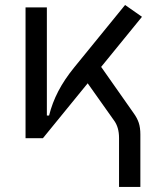

<svg xmlns="http://www.w3.org/2000/svg" viewBox="-20 -547 626 760"><path d="M149.9 0H81.1V-517.6H165.5V-89.8H174.3Q186.5 -139.2 210.7 -185.8Q234.9 -232.4 273.9 -280.3L475.1 -527.3L542 -480.5L380.4 -282.2L508.3 -100.1Q522.9 -80.1 529.3 -60.8Q535.6 -41.5 535.6 -14.6V192.9H451.2V-1Q451.2 -43 431.6 -69.8L327.1 -217.3Z"/></svg>

Font: Cascadia Code PL SemiLight
Style: Regular
Weight: 350
Monospace: yes
Designer: Aaron Bell
Foundry: Saja Typeworks
Version: Version 2404.023; ttfautohint (v1.8.4)